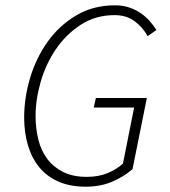

<svg xmlns="http://www.w3.org/2000/svg" viewBox="-20 -691 640 723"><path d="M303 12Q244 12 200.5 -7Q157 -26 128.5 -60.5Q100 -95 85.5 -143Q71 -191 71 -248Q71 -323 93.5 -398Q116 -473 159.5 -534Q203 -595 267 -633Q331 -671 413 -671Q441 -671 464.5 -663.5Q488 -656 507.5 -643Q527 -630 542 -613.5Q557 -597 569 -578L536 -555Q517 -589 486.5 -611.5Q456 -634 411 -634Q340 -634 284.5 -598Q229 -562 191 -506.5Q153 -451 133.5 -384Q114 -317 114 -254Q114 -207 124.5 -165Q135 -123 158.5 -92Q182 -61 218.5 -43Q255 -25 307 -25Q352 -25 386 -39.5Q420 -54 443 -75L485 -286H333L341 -322H533L479 -54Q444 -24 400.5 -6Q357 12 303 12Z"/></svg>

Font: Source Code Pro Light
Style: Italic
Weight: 300
Italic angle: -11°
Monospace: yes
Designer: Paul D. Hunt, Teo Tuominen
Foundry: Adobe Systems Incorporated
Version: Version 1.050;PS 1.000;hotconv 16.6.51;makeotf.lib2.5.65220